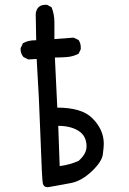

<svg xmlns="http://www.w3.org/2000/svg" viewBox="-20 -772 540 801"><path d="M178 9Q162 9 158.5 -7.5Q155 -24 149 -197Q143 -370 133 -526L98 -524L78 -534Q66 -548 66 -566V-571L76 -592Q98 -604 127 -604H131L129 -715Q134 -752 170 -752H176L195 -742Q207 -713 207 -678V-609L287 -615L308 -605Q317 -591 317 -574V-567L308 -548Q285 -536 259.5 -534Q234 -532 209 -532L219 -323Q320 -323 364 -280Q413 -232 413 -172Q413 -159 409 -128Q405 -97 362 -56.5Q319 -16 274 -8Q229 0 186 8ZM229 -79Q273 -85 308 -101Q341 -130 341 -161Q341 -199 316 -220Q282 -247 223 -247Z"/></svg>

Font: Xiaolai SC
Style: Regular
Weight: 400
Designer: Nozomi Seto 瀬戸のぞみ
Version: Version 3.11;December 4, 2020;FontCreator 13.0.0.2613 64-bit